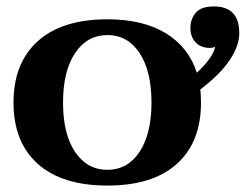

<svg xmlns="http://www.w3.org/2000/svg" viewBox="-20 -567 764 597"><path d="M603 -289Q605 -263 605 -248Q605 -125 530 -57.5Q455 10 314 10Q173 10 97.5 -57.5Q22 -125 22 -248Q22 -371 97.5 -439Q173 -507 314 -507Q424 -507 495 -464Q566 -421 592 -341Q641 -386 649 -421Q640 -418 633 -418Q605 -418 588.5 -435Q572 -452 572 -481Q572 -507 588.5 -527Q605 -547 645 -547Q724 -547 724 -464Q724 -425 694.5 -380.5Q665 -336 603 -289ZM451 -248Q451 -346 414 -402Q377 -458 314 -458Q251 -458 213.5 -402Q176 -346 176 -248Q176 -150 213.5 -94.5Q251 -39 314 -39Q377 -39 414 -95Q451 -151 451 -248Z"/></svg>

Font: Trirong Bold
Style: Regular
Weight: 700
Designer: Katatrad Team
Foundry: CadsonDemak
Version: Version 1.000